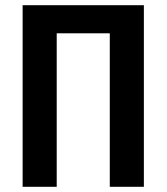

<svg xmlns="http://www.w3.org/2000/svg" viewBox="-20 -718 640 738"><path d="M67 0H198V-590H402V0H533V-698H67Z"/></svg>

Font: IBM Mono SemiBold
Style: Regular
Weight: 600
Monospace: yes
Designer: Mike Abbink, Paul van der Laan, Pieter van Rosmalen
Foundry: Bold Monday
Version: Version 2.3